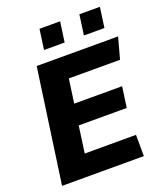

<svg xmlns="http://www.w3.org/2000/svg" viewBox="-157 -982 929 1086"><g transform="rotate(-20 307.0 -439.0)"><path d="M27 0 124 -686H614L579 -558H271L250.5 -413.5H539L521.5 -289H232.5L210 -128H518.5L519.5 0ZM194 -757 211 -878.5H335L318 -757ZM434 -757 451 -878.5H574.5L557.5 -757Z"/></g></svg>

Font: Chivo Medium
Style: Italic
Weight: 500
Italic angle: -8.05°
Designer: Hector Gatti
Foundry: Omnibus-Type
Version: Version 2.002